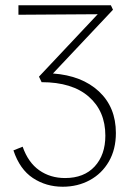

<svg xmlns="http://www.w3.org/2000/svg" viewBox="-20 -420 495 729"><path d="M420 85Q420 147 393.5 193Q367 239 321 264Q275 289 218 289Q155 289 105 256Q55 223 31 151L66 137Q87 197 129 226.5Q171 256 227 256Q299 256 339.5 212Q380 168 380 95Q380 2 317 -53Q254 -108 138 -108L128 -129L351 -366L50 -364V-400H401L409 -383L181 -141Q291 -133 355.5 -73Q420 -13 420 85Z"/></svg>

Font: Ysabeau Light
Style: Regular
Weight: 300
Designer: Christian Thalmann (Catharsis Fonts)
Version: Version 0.003